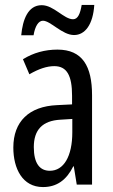

<svg xmlns="http://www.w3.org/2000/svg" viewBox="-20 -748 456 778"><path d="M362 -728H311C305 -693 296 -670 276 -670C239 -670 198 -727 149 -727C93 -727 72 -668 66 -605H116C122 -642 136 -664 154 -664C185 -664 232 -606 280 -606C325 -606 357 -649 362 -728ZM213 -547C162 -547 115 -534 73 -508L99 -447C137 -469 170 -480 200 -480C251 -480 272 -442 272 -360V-325L211 -322C98 -317 34 -256 34 -150C34 -65 71 10 154 10C210 10 249 -18 277 -74H279L291 0H353V-362C353 -480 314 -547 213 -547ZM273 -266V-212C273 -114 238 -56 182 -56C141 -56 117 -86 117 -152C117 -222 152 -259 225 -263Z"/></svg>

Font: Noto Sans UI Condensed
Style: Regular
Weight: 400
Width: 3
Designer: Monotype Design Team
Foundry: Monotype Imaging Inc.
Version: Version 1.901